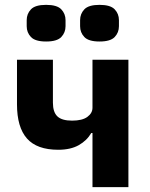

<svg xmlns="http://www.w3.org/2000/svg" viewBox="-20 -771 618 791"><path d="M361 0V-223H356Q338 -192 304.5 -173Q271 -154 220 -154Q132 -154 91 -200.5Q50 -247 50 -341V-525H198V-348Q198 -309 216.5 -291.5Q235 -274 277 -274Q319 -274 340 -289.5Q361 -305 361 -327V-525H509V0ZM170 -600Q125 -600 107.5 -618.5Q90 -637 90 -663V-688Q90 -714 107.5 -732.5Q125 -751 170 -751Q215 -751 232.5 -732.5Q250 -714 250 -688V-663Q250 -637 232.5 -618.5Q215 -600 170 -600ZM390 -600Q345 -600 327.5 -618.5Q310 -637 310 -663V-688Q310 -714 327.5 -732.5Q345 -751 390 -751Q435 -751 452.5 -732.5Q470 -714 470 -688V-663Q470 -637 452.5 -618.5Q435 -600 390 -600Z"/></svg>

Font: IBM Plex Sans Var
Style: Regular
Weight: 400
Designer: Mike Abbink, Paul van der Laan, Pieter van Rosmalen
Foundry: Bold Monday
Version: Version 3.000